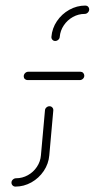

<svg xmlns="http://www.w3.org/2000/svg" viewBox="-20 -539 350 707"><path d="M162.2 -147.8Q168.5 -147.8 172.6 -143.3Q176.7 -138.9 176.3 -132.6L161.5 33Q158.9 64.1 141.1 90.6Q123.3 117 95.6 132.6Q67.8 148.1 36.7 148.1Q30.7 148.1 26.5 143.9Q22.2 139.6 22.2 133.3Q22.2 127 27.4 122.2Q32.6 117.4 39.3 117.4Q62.2 117.4 82.6 106.1Q103 94.8 115.9 75.4Q128.9 55.9 130.7 33L145.6 -132.6Q145.9 -138.9 150.9 -143.3Q155.9 -147.8 162.2 -147.8ZM67.4 -257.8Q67.4 -264.8 72.4 -269.8Q77.4 -274.8 84.1 -274.8H276.3Q282.2 -274.8 286.3 -270.6Q290.4 -266.3 290.4 -260.4Q290.4 -253.7 285.4 -248.9Q280.4 -244.1 273.7 -244.1H81.5Q75.6 -244.1 71.5 -248Q67.4 -251.9 67.4 -257.8ZM183.3 -388.1Q177 -388.1 173 -392.6Q168.9 -397 169.3 -403.3Q171.9 -434.8 189.6 -461.1Q207.4 -487.4 235.2 -503Q263 -518.5 294.4 -518.5Q300.4 -518.5 304.4 -514.4Q308.5 -510.4 308.5 -504.8Q308.5 -497.8 303.5 -492.8Q298.5 -487.8 291.9 -487.8Q268.9 -487.8 248.5 -476.5Q228.1 -465.2 215 -445.7Q201.9 -426.3 200 -403.3Q199.6 -397 194.6 -392.6Q189.6 -388.1 183.3 -388.1Z"/></svg>

Font: 26F Galaxy Sans Ultra Light
Style: Italic
Weight: 200
Italic angle: -5°
Designer: C₂₉H₂₅N₃O₅
Version: Version 1.200